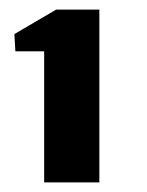

<svg xmlns="http://www.w3.org/2000/svg" viewBox="-20 -822 307 400"><path d="M72 -442V-715H12L10 -751L97 -802H187V-442Z"/></svg>

Font: Big Shoulders Text Black
Style: Regular
Weight: 900
Designer: Patric King
Foundry: XO Type Co
Version: Version 1.000; ttfautohint (v1.8.2)